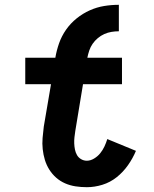

<svg xmlns="http://www.w3.org/2000/svg" viewBox="-20 -770 640 798"><path d="M341 8Q317 8 294 4.5Q271 1 250.5 -8Q230 -17 213.5 -31.5Q197 -46 185 -65Q173 -84 166.5 -105.5Q160 -127 157.5 -150Q155 -173 157 -196.5Q159 -220 162 -244L192 -420H85V-530H210Q215 -560 225.5 -590Q236 -620 254.5 -646.5Q273 -673 298.5 -693.5Q324 -714 353 -727Q382 -740 412.5 -745Q443 -750 474 -750V-640Q459 -640 443.5 -637.5Q428 -635 413.5 -628.5Q399 -622 386.5 -611.5Q374 -601 365 -588Q356 -575 351 -560Q346 -545 343 -530H487V-420H325L293 -226Q291 -213 289.5 -200Q288 -187 288.5 -174Q289 -161 291.5 -148.5Q294 -136 300 -125.5Q306 -115 317 -108.5Q328 -102 341 -102Q356 -102 371 -111Q386 -120 396.5 -133Q407 -146 414 -161Q421 -176 426 -192L545 -143Q532 -112 512 -83.5Q492 -55 465 -33.5Q438 -12 405.5 -2Q373 8 341 8Z"/></svg>

Font: Iosevka Curly Slab XBdEx
Style: Italic
Weight: 800
Width: 7
Italic angle: -9°
Monospace: yes
Designer: Belleve Invis
Foundry: Belleve Invis
Version: Version 11.1.0; ttfautohint (v1.8.3)